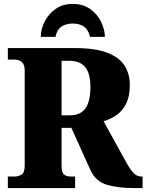

<svg xmlns="http://www.w3.org/2000/svg" viewBox="-20 -959 747 979"><path d="M20 0V-59H56Q73 -59 89.5 -68.5Q106 -78 106 -115V-598Q106 -623 97.5 -635Q89 -647 77 -651Q65 -655 56 -655H20V-714H359Q464 -714 526 -690.5Q588 -667 615 -624.5Q642 -582 642 -525Q642 -468 623.5 -431Q605 -394 574.5 -372.5Q544 -351 508 -341L616 -145Q641 -99 659 -79Q677 -59 701 -59H707V0H663Q581 0 524.5 -17Q468 -34 442 -90L344 -307H294V-115Q294 -78 307 -68.5Q320 -59 340 -59H363V0ZM336 -371Q391 -371 416 -407Q441 -443 441 -514Q441 -586 414 -617.5Q387 -649 334 -649H294V-371ZM188 -771Q188 -809 207 -847.5Q226 -886 262 -912.5Q298 -939 351 -939Q404 -939 440.5 -912.5Q477 -886 495.5 -847.5Q514 -809 515 -771H439Q431 -807 408.5 -823Q386 -839 351 -839Q316 -839 293 -823Q270 -807 263 -771Z"/></svg>

Font: Noto Serif SemiCondensed Black
Style: Regular
Weight: 900
Width: 4
Designer: Monotype Design Team
Foundry: Monotype Imaging Inc.
Version: Version 2.014; ttfautohint (v1.8.4.7-5d5b)